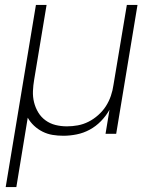

<svg xmlns="http://www.w3.org/2000/svg" viewBox="-20 -540 640 775"><path d="M3 215 125 -520H168L118 -219Q114 -196 113 -172.5Q112 -149 117.5 -127Q123 -105 134.5 -86Q146 -67 164 -54Q182 -41 204 -35.5Q226 -30 250 -30Q272 -30 294 -34Q316 -38 337 -48.5Q358 -59 376.5 -75.5Q395 -92 407.5 -111.5Q420 -131 427.5 -153Q435 -175 438 -197L492 -520H535L449 0H406L422 -97Q408 -72 387.5 -51Q367 -30 342 -16.5Q317 -3 289.5 2.5Q262 8 236 8Q213 8 192 4.5Q171 1 152 -8.5Q133 -18 117.5 -32.5Q102 -47 92 -65L46 215Z"/></svg>

Font: Iosevka Aile Extralight
Style: Italic
Weight: 200
Italic angle: -9°
Designer: Belleve Invis
Foundry: Belleve Invis
Version: Version 31.1.0; ttfautohint (v1.8.4)